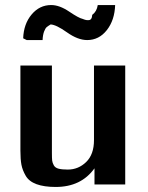

<svg xmlns="http://www.w3.org/2000/svg" viewBox="-20 -732 588 762"><path d="M72 -580Q74 -637 105.5 -674.5Q137 -712 183 -712Q216 -712 254.5 -686Q293 -660 308 -657Q322 -651 331 -652Q345 -652 346 -673Q364 -686 368 -712H437Q435 -652 404 -612.5Q373 -573 326 -573Q289 -573 246 -603.5Q203 -634 181 -635Q171 -629 165.5 -624.5Q160 -620 155 -607Q150 -594 149 -573H86ZM61 -134V-472H186V-125Q186 -104 187 -95Q188 -86 193.5 -76Q199 -66 212.5 -62.5Q226 -59 249 -59Q291 -59 322 -89Q353 -119 353 -176V-472H477V0H355V-64Q302 10 201 10Q155 10 125 -1Q95 -12 82 -34.5Q69 -57 65 -78.5Q61 -100 61 -134Z"/></svg>

Font: Coval
Style: Bold
Weight: 700
Foundry: Context Ltd
Version: Version 001.000